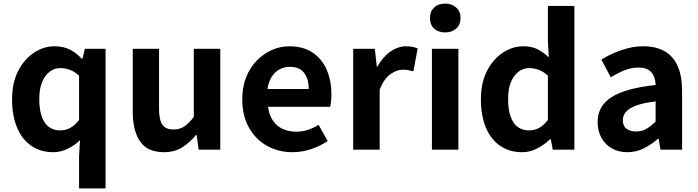

<svg xmlns="http://www.w3.org/2000/svg" viewBox="-20 -831 3878 1066"><path d="M419 215V37L424 -53Q395 -24 356 -5Q317 14 276 14Q206 14 154.5 -21Q103 -56 75 -122Q47 -188 47 -280Q47 -371 80.5 -436.5Q114 -502 168 -538Q222 -574 282 -574Q329 -574 364.5 -557.5Q400 -541 434 -505H438L451 -560H566V215ZM314 -107Q344 -107 369.5 -120.5Q395 -134 419 -165V-411Q394 -434 367.5 -443.5Q341 -453 314 -453Q283 -453 256.5 -433.5Q230 -414 214 -376Q198 -338 198 -282Q198 -224 211.5 -185Q225 -146 251 -126.5Q277 -107 314 -107Z M890 14Q799 14 758 -45.5Q717 -105 717 -211V-560H863V-229Q863 -164 882 -138Q901 -112 943 -112Q977 -112 1002.5 -128.5Q1028 -145 1056 -182V-560H1203V0H1083L1072 -81H1068Q1032 -38 990 -12Q948 14 890 14Z M1604 14Q1526 14 1463 -21Q1400 -56 1362.5 -122Q1325 -188 1325 -280Q1325 -348 1346.5 -402Q1368 -456 1405.5 -494.5Q1443 -533 1489.5 -553.5Q1536 -574 1586 -574Q1663 -574 1715 -539.5Q1767 -505 1793.5 -444.5Q1820 -384 1820 -306Q1820 -286 1818 -267.5Q1816 -249 1813 -238H1468Q1474 -193 1495 -162Q1516 -131 1549 -115.5Q1582 -100 1624 -100Q1658 -100 1688 -109.5Q1718 -119 1749 -138L1799 -48Q1758 -20 1707 -3Q1656 14 1604 14ZM1465 -337H1694Q1694 -393 1668.5 -426.5Q1643 -460 1588 -460Q1559 -460 1533 -446.5Q1507 -433 1489 -405.5Q1471 -378 1465 -337Z M1941 0V-560H2061L2072 -461H2075Q2106 -516 2148 -545Q2190 -574 2234 -574Q2258 -574 2272.5 -570.5Q2287 -567 2299 -562L2275 -435Q2259 -439 2246.5 -441.5Q2234 -444 2215 -444Q2183 -444 2147.5 -419Q2112 -394 2088 -334V0Z M2378 0V-560H2525V0ZM2452 -651Q2413 -651 2390 -672.5Q2367 -694 2367 -731Q2367 -767 2390 -789Q2413 -811 2452 -811Q2489 -811 2513 -789Q2537 -767 2537 -731Q2537 -694 2513 -672.5Q2489 -651 2452 -651Z M2879 14Q2809 14 2757.5 -21Q2706 -56 2678 -122Q2650 -188 2650 -280Q2650 -371 2683.5 -436.5Q2717 -502 2771 -538Q2825 -574 2885 -574Q2932 -574 2964.5 -557.5Q2997 -541 3027 -513L3022 -601V-798H3169V0H3049L3038 -58H3034Q3003 -28 2963 -7Q2923 14 2879 14ZM2917 -107Q2947 -107 2972.5 -120.5Q2998 -134 3022 -165V-411Q2997 -434 2970.5 -443.5Q2944 -453 2917 -453Q2886 -453 2859.5 -433.5Q2833 -414 2817 -376Q2801 -338 2801 -282Q2801 -224 2814.5 -185Q2828 -146 2854 -126.5Q2880 -107 2917 -107Z M3463 14Q3414 14 3376.5 -7.5Q3339 -29 3318.5 -67Q3298 -105 3298 -153Q3298 -242 3375 -291.5Q3452 -341 3620 -359Q3619 -387 3610 -408.5Q3601 -430 3580.5 -443Q3560 -456 3525 -456Q3486 -456 3448 -441Q3410 -426 3371 -402L3319 -500Q3352 -521 3389 -537Q3426 -553 3467 -563.5Q3508 -574 3552 -574Q3623 -574 3671 -546Q3719 -518 3743 -463Q3767 -408 3767 -327V0H3647L3637 -60H3632Q3596 -28 3554 -7Q3512 14 3463 14ZM3512 -101Q3543 -101 3568.5 -115.5Q3594 -130 3620 -156V-268Q3552 -260 3512 -245Q3472 -230 3455 -209.5Q3438 -189 3438 -164Q3438 -131 3458.5 -116Q3479 -101 3512 -101Z"/></svg>

Font: Noto Sans SC
Style: Bold
Weight: 700
Designer: Ryoko NISHIZUKA  (kana, bopomofo & ideographs); Paul D. Hunt (Latin, Greek & Cyrillic); Sandoll Communications , Soo-you
Foundry: Adobe
Version: Version 2.004-H2;hotconv 1.0.118;makeotfexe 2.5.65603